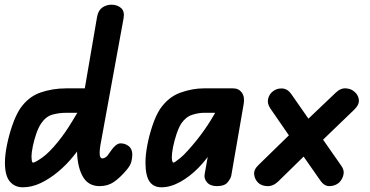

<svg xmlns="http://www.w3.org/2000/svg" viewBox="-20 -792 1576 817"><path d="M404 0Q357 0 334 -38Q311 -76 308 -140Q305 -204 318 -283L393 -720Q398 -748 415.5 -760Q433 -772 454 -772Q479 -772 495 -758Q511 -744 506 -715L407 -173Q404 -154 404 -141.5Q404 -129 407 -123.5Q410 -118 415 -118Q422 -118 427.5 -121.5Q433 -125 436 -128L454 -153Q462 -165 472.5 -173.5Q483 -182 493 -182Q513 -182 528 -170Q543 -158 543 -134Q543 -123 539.5 -106Q536 -89 518 -68Q491 -36 465 -18Q439 0 404 0ZM77 5Q43 5 22 -19.5Q1 -44 1 -100Q1 -132 9.5 -174.5Q18 -217 32.5 -259Q47 -301 65 -329Q100 -380 151.5 -398Q203 -416 261 -416H399L375 -312H260Q232 -312 204 -304.5Q176 -297 156 -268Q144 -251 134.5 -223.5Q125 -196 119.5 -169Q114 -142 114 -126Q114 -122 115 -111Q116 -100 121 -100Q129 -100 159 -121Q189 -142 227 -189Q258 -227 287 -275.5Q316 -324 341 -365H435Q423 -325 397.5 -280Q372 -235 343.5 -195Q315 -155 292 -127Q263 -91 227 -61Q191 -31 153 -13Q115 5 77 5Z M667 5Q633 5 616 -20Q599 -45 599 -101Q599 -133 607 -175Q615 -217 629 -258.5Q643 -300 661 -328Q696 -379 747 -397.5Q798 -416 847 -416H950V-312H847Q825 -312 798 -303.5Q771 -295 751 -266Q740 -248 731 -221Q722 -194 716.5 -167Q711 -140 711 -121Q711 -117 712.5 -108.5Q714 -100 718 -100Q723 -100 747.5 -120Q772 -140 819 -198Q853 -241 878.5 -283Q904 -325 927 -366H1008Q992 -331 971.5 -296.5Q951 -262 929.5 -228Q908 -194 887 -159Q861 -115 824 -77.5Q787 -40 746 -17.5Q705 5 667 5ZM903 0Q875 0 861 -16Q847 -32 851 -52L895 -299V-416H972Q996 -416 1009 -398Q1022 -380 1017 -350L964 -44Q961 -31 948 -15.5Q935 0 903 0Z M1078 -15Q1064 -29 1061.5 -49.5Q1059 -70 1080 -90L1239 -245L1263 -259L1409 -398Q1430 -418 1453 -416Q1476 -414 1490 -400Q1505 -387 1507 -367Q1509 -347 1489 -327L1328 -172L1306 -159L1163 -19Q1142 1 1117 0Q1092 -1 1078 -15ZM1423 -15Q1407 -1 1383.5 0Q1360 1 1343 -24L1239 -173L1130 -331Q1116 -352 1121 -372Q1126 -392 1142 -404Q1159 -417 1181.5 -415.5Q1204 -414 1220 -391L1328 -236L1432 -87Q1446 -68 1441.5 -48.5Q1437 -29 1423 -15Z"/></svg>

Font: Edu QLD Beginner
Style: Bold
Weight: 700
Designer: Tina and Corey Anderson
Foundry: Google for Education
Version: Version 1.003